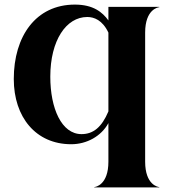

<svg xmlns="http://www.w3.org/2000/svg" viewBox="-20 -616 744 836"><path d="M290 12C358 12 421 -23 452 -80V88C452 189 396 198.5 390.5 198.5V200H673.5V198.5C668 198.5 612 189 612 88V-474C612 -575 668 -584.5 673.5 -584.5V-586H452V-527C426 -563 386 -596 306 -596C136 -596 40 -458 40 -272C40 -106 136 12 290 12ZM199 -282C199 -440 268 -542 360 -542C389 -542 426 -529 452 -474V-131C423 -62 386 -32 335 -32C248 -32 199 -144 199 -282Z"/></svg>

Font: Beautique Display Medium
Style: Bold
Weight: 900
Designer: Nhat-Quang Ngo
Version: Version 1.100;Glyphs 3.2.3 (3260)